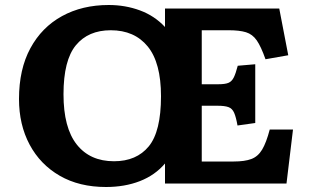

<svg xmlns="http://www.w3.org/2000/svg" viewBox="-20 -734 1239 768"><path d="M404 14Q297 14 219 -31Q141 -76 98.5 -155.5Q56 -235 56 -338Q56 -457 101.5 -541Q147 -625 228 -669.5Q309 -714 415 -714Q481 -714 539.5 -692.5Q598 -671 640 -626V-700H1097L1133 -513L1042 -497Q1024 -548 1007 -572.5Q990 -597 964 -605Q938 -613 895 -613H787V-397H853Q880 -397 893.5 -402.5Q907 -408 915 -424Q923 -440 931 -471L1001 -477V-242L930 -232Q924 -266 916.5 -283Q909 -300 894 -305.5Q879 -311 851 -311H787V-88H915Q959 -88 985.5 -98Q1012 -108 1028.5 -135.5Q1045 -163 1059 -216H1152L1126 0H640V-80Q600 -33 539.5 -9.5Q479 14 404 14ZM436 -89Q526 -89 575 -148.5Q624 -208 624 -349Q624 -483 571 -548Q518 -613 423 -613Q333 -613 283.5 -553Q234 -493 234 -357Q234 -223 287 -156Q340 -89 436 -89Z"/></svg>

Font: Literata 7pt
Style: Bold
Weight: 700
Designer: Latin by Veronika Burian and Jose Scaglione. Greek by Irene Vlachou. Cyrillic by Vera Evstafieva.
Foundry: TypeTogether
Version: Version 3.002